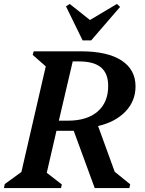

<svg xmlns="http://www.w3.org/2000/svg" viewBox="-46 -949 731 969"><path d="M-26 0 -22 -20 62 -81 185 -614 119 -672 124 -690H363Q496 -690 567 -644Q638 -598 638 -513Q638 -439 587 -386Q536 -333 449 -313L533 -82L611 -19L607 0H432L326 -289H239L190 -77L266 -18L262 0ZM353 -639H321L251 -340H297Q393 -340 446.5 -386Q500 -432 500 -515Q500 -578 464 -608.5Q428 -639 353 -639ZM371 -745 287 -917 306 -929 408 -848 544 -929 560 -914 414 -745Z"/></svg>

Font: Platypi Medium
Style: Italic
Weight: 500
Italic angle: -13°
Designer: David Sargent
Foundry: Bolt Cutter Type
Version: Version 1.200; ttfautohint (v1.8.4.7-5d5b)